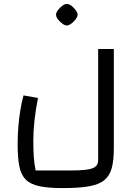

<svg xmlns="http://www.w3.org/2000/svg" viewBox="-20 -720 703 980"><path d="M300 240Q227 240 181.5 230.5Q136 221 111.5 196.5Q87 172 78.5 128Q70 84 70 16Q70 -26 73.5 -71Q77 -116 84 -158.5Q91 -201 100 -233L174 -220Q162 -161 156 -105.5Q150 -50 150 -1Q150 46 152.5 81.5Q155 117 162 150H345Q421 150 451 139.5Q481 129 481 97V-470H561V36Q561 98 550.5 137.5Q540 177 512.5 199.5Q485 222 434 231Q383 240 300 240ZM321 -590Q311 -590 298 -599.5Q285 -609 275.5 -621.5Q266 -634 266 -645Q266 -655 275.5 -668Q285 -681 298 -690.5Q311 -700 321 -700Q332 -700 344.5 -690.5Q357 -681 366.5 -668Q376 -655 376 -645Q376 -635 366.5 -622Q357 -609 344 -599.5Q331 -590 321 -590Z"/></svg>

Font: Changa ExtraLight
Style: Regular
Weight: 400
Version: Version 3.002; ttfautohint (v1.8.2)